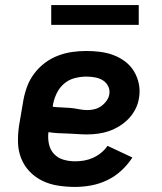

<svg xmlns="http://www.w3.org/2000/svg" viewBox="-20 -729 640 757"><path d="M276 8Q243 8 210 3Q177 -2 148.5 -15.5Q120 -29 98 -51.5Q76 -74 64 -103.5Q52 -133 51 -166Q50 -199 55 -233L72 -333Q77 -361 87 -388Q97 -415 115 -439Q133 -463 157 -481Q181 -499 208.5 -509.5Q236 -520 264 -524Q292 -528 320 -528Q348 -528 375.5 -524.5Q403 -521 428 -511.5Q453 -502 474 -486Q495 -470 508.5 -447.5Q522 -425 527.5 -398Q533 -371 528 -343Q525 -321 514.5 -300Q504 -279 488 -262Q472 -245 452 -232.5Q432 -220 410.5 -212.5Q389 -205 367 -202Q345 -199 323 -199Q304 -199 285 -200.5Q266 -202 247 -202.5Q228 -203 209 -204Q190 -205 171 -208Q168 -184 173 -161Q178 -138 193 -122Q208 -106 230 -99.5Q252 -93 276 -93Q294 -93 311.5 -96Q329 -99 346 -106.5Q363 -114 378 -126Q393 -138 404 -154L502 -108Q484 -80 458.5 -56.5Q433 -33 402.5 -18.5Q372 -4 340 2Q308 8 276 8ZM325 -295Q339 -295 353 -298.5Q367 -302 379 -310.5Q391 -319 400 -331.5Q409 -344 411 -357Q414 -375 406 -390Q398 -405 384.5 -413Q371 -421 354 -424Q337 -427 320 -427Q298 -427 274.5 -421Q251 -415 232.5 -399Q214 -383 203.5 -361Q193 -339 189 -317L188 -308Q205 -306 222.5 -305.5Q240 -305 257 -303.5Q274 -302 291 -298.5Q308 -295 325 -295ZM182 -631V-709H527V-631Z"/></svg>

Font: Iosevka SS04 Extended
Style: Bold Italic
Weight: 700
Width: 7
Italic angle: -9°
Monospace: yes
Designer: Belleve Invis
Foundry: Belleve Invis
Version: Version 19.0.0; ttfautohint (v1.8.4)